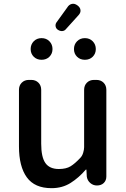

<svg xmlns="http://www.w3.org/2000/svg" viewBox="-20 -968 660 1002"><path d="M249 14Q161 14 120 -42.5Q79 -99 79 -204V-499Q79 -522 93.5 -536.5Q108 -551 131 -551H143Q166 -551 180.5 -536.5Q195 -522 195 -499V-218Q195 -148 217 -117Q239 -86 287 -86Q325 -86 348 -100Q371 -114 399 -144Q409 -154 414 -170.5Q419 -187 419 -200V-499Q419 -522 433.5 -536.5Q448 -551 471 -551H483Q506 -551 520.5 -536.5Q535 -522 535 -499V-47Q535 -26 521.5 -13Q508 0 486 0Q466 0 451 -13Q436 -26 433 -46L431 -83H428Q391 -40 348 -13Q305 14 249 14ZM197 -656Q172 -656 156 -672Q140 -688 140 -712Q140 -736 156 -752.5Q172 -769 197 -769Q222 -769 238 -752.5Q254 -736 254 -712Q254 -688 238 -672Q222 -656 197 -656ZM324 -816Q317 -807 305.5 -806Q294 -805 283 -812Q273 -818 270.5 -829Q268 -840 274 -850L331 -929Q340 -944 354.5 -947.5Q369 -951 384 -940Q398 -930 400 -916Q402 -902 390 -889ZM423 -656Q398 -656 382 -672Q366 -688 366 -712Q366 -736 382 -752.5Q398 -769 423 -769Q448 -769 464 -752.5Q480 -736 480 -712Q480 -688 464 -672Q448 -656 423 -656Z"/></svg>

Font: Chiron GoRound TC M
Style: Regular
Weight: 500
Designer: Ryoko NISHIZUKA 西塚涼子 (kana, bopomofo & ideographs); Paul D. Hunt (Latin, Greek & Cyrillic); Sandoll Communications 산돌커뮤니
Foundry: Adobe
Version: Version 1.000;hotconv 1.1.1;makeotfexe 2.6.0